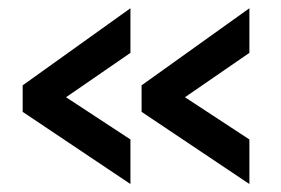

<svg xmlns="http://www.w3.org/2000/svg" viewBox="-20 -497 689 470"><path d="M35.5 -288.1 299.3 -476.8V-367.6L141.7 -259L299.3 -155.6V-46.5L35.5 -223.2ZM326.6 -288.1 590.5 -476.8V-367.6L432.8 -259L590.5 -155.6V-46.5L326.6 -223.2Z"/></svg>

Font: Raleway Thin
Style: Regular
Weight: 100
Designer: Matt McInerney, Pablo Impallari, Rodrigo Fuenzalida
Foundry: Matt McInerney, Pablo Impallari, Rodrigo Fuenzalida
Version: Version 4.026